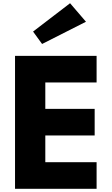

<svg xmlns="http://www.w3.org/2000/svg" viewBox="-20 -1172 693 1192"><path d="M185.3 -976 241.3 -899 513.7 -1037 415 -1152ZM579.7 -825H73.3V0H579.7V-165H261.3V-331H567.7V-496H261.3V-660H579.7Z"/></svg>

Font: Hussar
Style: BdSuprExt
Weight: 700
Foundry: Cannot Into Space Fonts
Version: Version 2.00